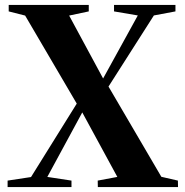

<svg xmlns="http://www.w3.org/2000/svg" viewBox="-20 -763 756 783"><path d="M106.5 -41 293 -340.5 82.5 -699.5 15.5 -716.5V-743H342V-716.5L262 -699.5L400.5 -443L542 -700L445 -716.5V-743H695.5V-716.5L607.5 -700L422.5 -410L638 -42L705.5 -26.5L706 0H379L378.5 -26.5L458.5 -41.5L315.5 -304.5L173 -41.5L271.5 -26.5V0H11V-26.5Z"/></svg>

Font: Merriweather 120pt
Style: Bold
Weight: 700
Designer: Eben Sorkin
Foundry: Eben Sorkin
Version: Version 2.100